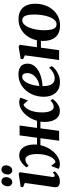

<svg xmlns="http://www.w3.org/2000/svg" viewBox="867 -1691 837 2611"><g transform="rotate(-90 1285.5 -385.5)"><path d="M123 10.5Q97.5 10.5 79 2.8Q60.5 -5 51.5 -20.2Q42.5 -35.5 45 -58Q47 -74.5 51.5 -104.8Q56 -135 62 -175.2Q68 -215.5 74.8 -263Q81.5 -310.5 88.8 -362.2Q96 -414 103 -466L45 -491.5L51 -523L226 -550L249.5 -536.5L185 -95.5Q182.5 -77.5 187.2 -69.2Q192 -61 201.5 -61Q211.5 -61 222 -66.5Q232.5 -72 248.5 -86L260.5 -58Q252.5 -47.5 234.2 -31.2Q216 -15 188.2 -2.2Q160.5 10.5 123 10.5ZM115 -637Q92 -637 74 -654.8Q56 -672.5 57.5 -704.5Q59 -724 67 -742.5Q75 -761 89.8 -772.8Q104.5 -784.5 125 -784.5Q148.5 -784.5 165.5 -768Q182.5 -751.5 182 -720Q182 -701 174 -681.8Q166 -662.5 151.2 -649.8Q136.5 -637 115 -637ZM275 -637Q252.5 -637 234.5 -654.8Q216.5 -672.5 218 -704.5Q219.5 -724 227.5 -742.2Q235.5 -760.5 250 -772.5Q264.5 -784.5 285 -784.5Q309 -784.5 326.5 -767.5Q344 -750.5 342.5 -720Q342 -700.5 334 -681.5Q326 -662.5 311.2 -649.8Q296.5 -637 275 -637Z M358 10Q336 10 320.8 5.5Q305.5 1 294.5 -7L334 -109Q338.5 -103.5 345.2 -95.5Q352 -87.5 359.2 -79Q366.5 -70.5 373.5 -62.8Q380.5 -55 385.5 -49Q403.5 -50 423 -68Q442.5 -86 459 -118.8Q475.5 -151.5 486 -197.2Q496.5 -243 496.5 -299.5Q496.5 -354.5 486.5 -389.8Q476.5 -425 460.2 -442Q444 -459 424 -459Q400 -459 379.2 -447.8Q358.5 -436.5 336.5 -415L315.5 -444Q325 -458.5 347.5 -481.8Q370 -505 403.2 -523.8Q436.5 -542.5 478.5 -542.5Q522 -542.5 555.2 -519Q588.5 -495.5 607.2 -448.2Q626 -401 626 -330Q626 -323 625.8 -315.2Q625.5 -307.5 624.5 -300.5H717.5L750 -537.5H884L851.5 -300.5H948Q966.5 -366 1004.8 -421Q1043 -476 1093.5 -509.2Q1144 -542.5 1200 -542.5Q1222 -542.5 1237.2 -538Q1252.5 -533.5 1263 -524.5L1224.5 -423.5Q1219.5 -429.5 1212.8 -437.2Q1206 -445 1198.5 -453.5Q1191 -462 1184.2 -469.8Q1177.5 -477.5 1172 -483.5Q1154.5 -482.5 1135.2 -464.5Q1116 -446.5 1099.2 -413.8Q1082.5 -381 1072.2 -335Q1062 -289 1062 -232.5Q1062 -179 1072 -143.5Q1082 -108 1098.8 -90.8Q1115.5 -73.5 1135.5 -73.5Q1160.5 -73.5 1181.2 -84.5Q1202 -95.5 1224.5 -117.5L1245 -87.5Q1236 -74 1213.5 -50.5Q1191 -27 1157.5 -8.5Q1124 10 1081.5 10Q1035.5 10 1002 -15Q968.5 -40 950.2 -88.2Q932 -136.5 933 -205.5Q933.5 -217 934.5 -229.5Q935.5 -242 937.5 -254.5H845.5L811.5 0H677.5L711.5 -254.5H617Q605 -200.5 579.5 -152.5Q554 -104.5 519 -68Q484 -31.5 443 -10.8Q402 10 358 10Z M1693 -99.5Q1679 -78.5 1649 -52.8Q1619 -27 1575 -8Q1531 11 1474.5 11Q1421 11 1383 -7Q1345 -25 1321 -56Q1297 -87 1286 -125.8Q1275 -164.5 1275 -205.5Q1275 -278.5 1297.8 -341.8Q1320.5 -405 1361.5 -452.2Q1402.5 -499.5 1458 -526.2Q1513.5 -553 1578 -553Q1629.5 -553 1661.8 -537.8Q1694 -522.5 1709.5 -496.2Q1725 -470 1725.5 -437Q1726.5 -391 1706.5 -356.2Q1686.5 -321.5 1653 -297.2Q1619.5 -273 1579 -257.5Q1538.5 -242 1497 -234.5Q1455.5 -227 1420.5 -226Q1419.5 -191 1424.5 -161Q1429.5 -131 1441.8 -108.5Q1454 -86 1474 -73.2Q1494 -60.5 1522 -60.5Q1555.5 -60.5 1582.8 -71.5Q1610 -82.5 1631.8 -100Q1653.5 -117.5 1670.5 -136.5ZM1548.5 -502Q1519 -502 1496.5 -480.2Q1474 -458.5 1458.2 -423.2Q1442.5 -388 1433.5 -347.2Q1424.5 -306.5 1421.5 -269Q1444 -271 1468.8 -279.2Q1493.5 -287.5 1516.5 -301.8Q1539.5 -316 1557.8 -335.8Q1576 -355.5 1586.8 -380.5Q1597.5 -405.5 1597 -435Q1596 -469.5 1583.5 -485.8Q1571 -502 1548.5 -502Z M1949.5 -302.5H2043.5Q2058.5 -373.5 2097.5 -430Q2136.5 -486.5 2195.5 -519.2Q2254.5 -552 2330.5 -552Q2398 -552 2444.2 -526Q2490.5 -500 2514.8 -450.8Q2539 -401.5 2540 -331.5Q2541 -262 2521 -200Q2501 -138 2462 -90.2Q2423 -42.5 2367.8 -15Q2312.5 12.5 2243.5 12.5Q2176 12.5 2130 -13.8Q2084 -40 2060 -89.5Q2036 -139 2034.5 -208Q2034.5 -218 2034.8 -228Q2035 -238 2035.5 -247.5H1942.5L1908.5 0H1775L1838.5 -465.5L1785 -491L1791 -523L1953.5 -550L1981.5 -537ZM2317 -501Q2288 -501 2265.5 -482Q2243 -463 2226.8 -430.8Q2210.5 -398.5 2199.8 -358.2Q2189 -318 2184.2 -275Q2179.5 -232 2180 -192.5Q2181 -138 2189.8 -103Q2198.5 -68 2216.2 -51.5Q2234 -35 2261 -35Q2289.5 -35 2311.2 -54.5Q2333 -74 2348.8 -106.5Q2364.5 -139 2374.8 -179.5Q2385 -220 2389.5 -263.5Q2394 -307 2393.5 -347.5Q2393 -401.5 2384.2 -435.2Q2375.5 -469 2359 -485Q2342.5 -501 2317 -501Z"/></g></svg>

Font: Merriweather 60pt
Style: Bold Italic
Weight: 700
Italic angle: -7.8°
Version: Version 2.101